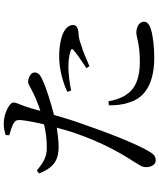

<svg xmlns="http://www.w3.org/2000/svg" viewBox="68 -898 863 1040"><g transform="rotate(-90 500.0 -377.5)"><path d="M530 -424C574 -433 619 -439 659 -439C689 -439 723 -435 746 -427C755 -424 758 -419 751 -413C739 -400 683 -362 651 -341L662 -325C697 -340 743 -361 777 -370C803 -380 820 -383 838 -384C868 -386 885 -394 885 -415C885 -432 873 -450 848 -464C825 -476 780 -489 714 -489C644 -489 572 -468 523 -445ZM435 -645C449 -694 465 -717 465 -737C464 -761 401 -788 358 -789C332 -790 312 -786 289 -779L288 -759C309 -753 331 -747 349 -738C367 -728 372 -720 370 -696C367 -667 359 -621 347 -571C309 -562 264 -555 219 -556C172 -556 142 -573 97 -610L81 -598C114 -512 161 -492 225 -492C257 -492 295 -497 329 -502C319 -464 308 -426 296 -393C248 -257 194 -160 147 -88C129 -56 115 -44 115 -17C115 10 130 34 151 34C176 34 187 21 202 -5C244 -76 308 -242 352 -371C369 -418 384 -470 398 -517C467 -534 542 -560 566 -570C614 -589 628 -601 628 -622C628 -646 595 -657 576 -657C567 -657 555 -650 539 -641C509 -625 470 -607 420 -591ZM450 -220C450 -187 452 -148 465 -112C491 -17 581 26 708 26C769 26 814 19 844 13C877 5 903 -7 903 -29C903 -58 871 -71 843 -71C817 -71 783 -52 686 -52C602 -52 541 -73 506 -128C486 -158 477 -194 472 -222Z"/></g></svg>

Font: Noto Serif SC Medium
Style: Regular
Weight: 500
Designer: Ryoko NISHIZUKA 西塚涼子 (kana & ideographs); Frank Grießhammer (Latin, Greek & Cyrillic); Wenlong ZHANG 张文龙 (bopomofo); San
Foundry: Adobe Systems Incorporated
Version: Version 1.001;PS 1.001;hotconv 16.6.54;makeotf.lib2.5.65590